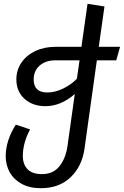

<svg xmlns="http://www.w3.org/2000/svg" viewBox="-20 -773 651 1009"><path d="M591 -456H489L424 9Q411 101 351 158.5Q291 216 195 216Q135 216 93.5 193Q52 170 31 132Q10 94 10 48Q10 -34 63 -118L138 -93Q100 -21 100 46Q100 91 125 116.5Q150 142 201 142Q260 142 293 100Q326 58 335 -8L373 -279Q300 -215 218 -215Q152 -215 109 -253.5Q66 -292 66 -356Q66 -404 92 -443Q118 -482 165 -504.5Q212 -527 272 -527H408L440 -753L529 -739L499 -527H611ZM398 -456H271Q220 -456 188.5 -428.5Q157 -401 157 -355Q157 -287 229 -287Q269 -287 311.5 -307.5Q354 -328 384 -359Z"/></svg>

Font: FiraGO
Style: Italic
Weight: 400
Italic angle: -8°
Designer: bBox Type GmbH
Foundry: bBox Type GmbH
Version: Version 1.001